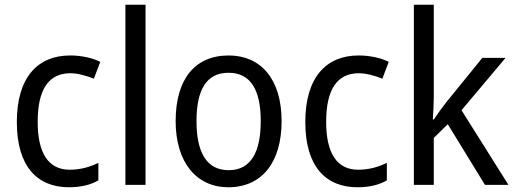

<svg xmlns="http://www.w3.org/2000/svg" viewBox="-20 -780 2173 810"><path d="M271 10C321 10 362 0 395 -19V-93C360 -76 321 -64 274 -64C184 -64 139 -134 139 -266C139 -401 184 -471 277 -471C308 -471 347 -460 376 -448L403 -519C372 -535 325 -546 276 -546C140 -546 51 -455 51 -265C51 -78 137 10 271 10Z M594 0V-760H509V0Z M1168 -269C1168 -448 1079 -546 945 -546C802 -546 721 -446 721 -269C721 -95 809 10 943 10C1085 10 1168 -95 1168 -269ZM809 -269C809 -400 850 -473 944 -473C1038 -473 1080 -400 1080 -269C1080 -138 1038 -62 945 -62C851 -62 809 -138 809 -269Z M1488 10C1538 10 1579 0 1612 -19V-93C1577 -76 1538 -64 1491 -64C1401 -64 1356 -134 1356 -266C1356 -401 1401 -471 1494 -471C1525 -471 1564 -460 1593 -448L1620 -519C1589 -535 1542 -546 1493 -546C1357 -546 1268 -455 1268 -265C1268 -78 1354 10 1488 10Z M1810 -370V-760H1726V0H1810V-198L1869 -256L2026 0H2125L1927 -315L2113 -536H2015L1863 -349C1847 -329 1822 -294 1810 -276H1806C1808 -305 1810 -343 1810 -370Z"/></svg>

Font: Noto Sans Malayalam SemiCondensed
Style: Regular
Weight: 400
Width: 4
Designer: Jelle Bosma - Monotype Design Team
Foundry: Monotype Imaging Inc.
Version: Version 2.104